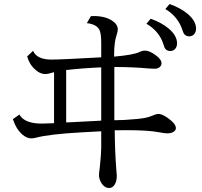

<svg xmlns="http://www.w3.org/2000/svg" viewBox="-20 -876 1000 952"><path d="M727.1 -783.2Q781.7 -763.7 816.4 -734.4Q857.9 -699.2 857.9 -661.6Q857.9 -640.6 844.7 -629.9Q835.4 -623 824.2 -623Q804.2 -623 795.9 -640.1Q794.4 -643.1 790 -657.2Q770 -720.7 706.1 -758.3ZM820.8 -856Q875.5 -836.4 910.6 -807.1Q952.1 -772 952.1 -734.4Q952.1 -713.4 938.5 -702.6Q929.7 -695.8 918.5 -695.8Q894.5 -695.8 886.7 -720.7Q864.3 -793.5 799.8 -831.1ZM481.9 -591.8V-663.1Q481.9 -710.9 472.7 -728.5Q458.5 -755.9 410.6 -761.2L430.7 -795.9Q440.9 -796.4 445.3 -796.4Q501.5 -796.4 536.1 -773.4Q564 -754.9 564 -730.5Q564 -719.7 558.1 -702.1Q545.9 -666.5 545.9 -606.9V-595.2Q644 -604 671.4 -618.2Q685.5 -625 699.7 -625Q721.7 -625 752.9 -601.6Q780.8 -581.5 780.8 -562Q780.8 -551.3 772 -543.5Q762.2 -535.2 747.1 -535.2Q733.4 -535.2 715.8 -536.6Q642.6 -543.5 546.9 -543.9V-279.8Q593.3 -279.8 659.7 -286.1Q707 -290.5 729.5 -300.3Q754.4 -311 764.6 -311Q789.6 -311 827.6 -278.8Q852.1 -258.3 852.1 -240.7Q852.1 -233.4 847.7 -228.5Q835.9 -214.8 809.1 -214.8Q795.4 -214.8 768.6 -220.2Q713.9 -230.5 612.8 -230.5Q590.8 -230.5 548.8 -230Q549.8 -123.5 556.6 -37.1Q559.1 -11.2 559.1 -4.4Q559.1 24.9 546.9 42Q536.6 56.2 520.5 56.2Q499.5 56.2 484.4 34.2Q470.7 13.2 470.7 -8.8Q470.7 -14.2 472.7 -29.3Q473.6 -34.7 474.6 -43.5Q481.9 -112.3 481.9 -145V-225.1Q458.5 -224.1 382.8 -219.7Q225.1 -210.9 158.7 -193.4Q144.5 -189.9 135.3 -189.9Q113.3 -189.9 91.3 -208.5Q60.1 -235.4 43.9 -285.2L76.2 -308.1Q101.1 -263.2 187 -263.2Q196.8 -263.2 218.8 -264.2Q229.5 -264.6 248 -265.1V-518.1Q216.8 -508.8 205.6 -508.8Q175.3 -508.8 147 -538.1Q125 -560.5 114.7 -596.2L144 -624Q162.6 -580.6 235.4 -580.6Q283.2 -580.6 481.9 -591.8ZM308.1 -269 321.8 -269.5 371.6 -272Q458 -276.4 481.9 -277.8V-542Q397 -538.6 308.1 -528.8Z"/></svg>

Font: BIZ UDPMincho
Style: Regular
Weight: 400
Designer: TypeBank Co., Ltd.
Foundry: Morisawa Inc.
Version: Version 1.06